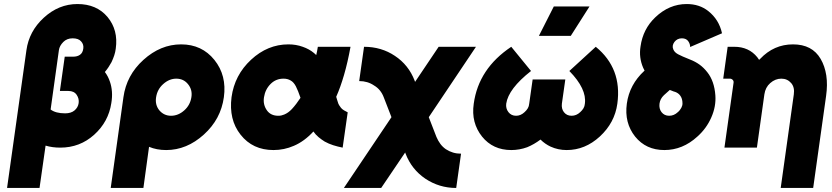

<svg xmlns="http://www.w3.org/2000/svg" viewBox="-20 -732 4123 952"><path d="M364 -712Q271 -712 197 -644Q124 -577 111 -483L15 200H176L206 -10Q239 0 279 0Q376 0 447 -64Q518 -128 532 -221Q537 -251 535 -277.5Q533 -304 525 -327Q516 -354 500 -375Q510 -387 518 -399Q526 -411 533 -424Q541 -441 546.5 -457.5Q552 -474 554 -491Q567 -583 513 -648Q459 -712 364 -712ZM231 -189 272 -483Q275 -505 294 -524Q312 -542 340 -542Q369 -542 382 -527Q396 -512 393 -491Q390 -469 376 -460Q363 -451 343 -451H301L277 -281H319Q347 -281 360 -262Q373 -243 370 -221Q367 -199 349 -184Q332 -170 303 -170Q256 -170 231 -189Z M854 -342Q890 -342 912 -315Q935 -287 929 -250Q923 -211 894 -185Q864 -158 828 -158Q793 -158 770 -185Q748 -212 754 -250Q760 -289 789 -315Q819 -342 854 -342ZM878 -512Q776 -512 691 -435Q607 -359 592 -250L529 200H691L719 -4Q757 12 804 12Q906 12 991 -65Q1075 -141 1090 -250Q1105 -358 1043 -435Q981 -512 878 -512Z M1410 -512Q1307 -512 1225 -436Q1143 -360 1128 -250Q1121 -195 1132 -148.5Q1143 -102 1173 -64Q1233 12 1336 12Q1389 12 1437 -9Q1463 -20 1487.5 -38Q1512 -56 1534 -80Q1545 -64 1559.5 -52Q1574 -40 1590 -30Q1610 -19 1632 -12Q1654 -5 1679 0L1704 -175Q1694 -180 1685.5 -185Q1677 -190 1671 -197Q1666 -203 1661.5 -210.5Q1657 -218 1655 -226Q1654 -229 1652 -235.5Q1650 -242 1647 -252Q1668 -299 1686 -361Q1704 -423 1718 -500H1556Q1554 -488 1552 -477.5Q1550 -467 1548 -459Q1545 -461 1542.5 -464Q1540 -467 1537 -469Q1513 -489 1481 -500Q1448 -512 1410 -512ZM1386 -342Q1406 -342 1421 -333Q1436 -325 1447 -304Q1452 -294 1458 -279.5Q1464 -265 1470 -247Q1460 -232 1449.5 -218Q1439 -204 1427 -191Q1409 -172 1389 -164Q1382 -161 1375 -159.5Q1368 -158 1360 -158Q1323 -158 1304 -184Q1283 -213 1289 -250Q1295 -289 1322 -316Q1348 -342 1386 -342Z M1785 -500 1761 -330Q1782 -330 1800.5 -324.5Q1819 -319 1835 -308Q1852 -298 1864 -283Q1876 -268 1883 -249L1921 -151L1685 200H1870L1989 24L1991 30Q2006 69 2030.5 100Q2055 131 2089 154Q2158 200 2242 200L2266 30Q2245 30 2226.5 24.5Q2208 19 2191 8Q2175 -3 2163.5 -18.5Q2152 -34 2144 -53L2106 -151L2340 -500H2155L2038 -326L2036 -332Q2006 -410 1938 -455Q1871 -500 1785 -500Z M2515 -500Q2353 -392 2329 -218Q2322 -170 2332.5 -129.5Q2343 -89 2370 -55Q2424 12 2515 12Q2535 12 2555 8.5Q2575 5 2594 -2Q2611 -9 2627.5 -18.5Q2644 -28 2660 -40Q2671 -29 2684 -20Q2697 -11 2710 -5Q2747 12 2790 12Q2881 12 2954 -55Q3028 -123 3041 -218Q3065 -393 2934 -500L2803 -380Q2890 -291 2880 -218Q2879 -205 2873 -195Q2867 -185 2857 -176Q2838 -158 2814 -158Q2790 -158 2776 -176Q2763 -193 2766 -218L2783 -338H2621L2604 -218Q2603 -205 2597 -195Q2591 -185 2581 -176Q2562 -158 2539 -158Q2515 -158 2501 -176Q2487 -194 2490 -218Q2501 -292 2613 -380ZM2652 -554H2810L2903 -700H2726Z M3385 -712Q3298 -712 3229 -646Q3168 -588 3156 -502Q3147 -447 3169 -396Q3171 -392 3172.5 -389Q3174 -386 3176 -382L3175 -381Q3101 -313 3088 -218Q3075 -123 3129 -55Q3183 12 3274 12Q3365 12 3438 -55Q3483 -95 3507 -150Q3519 -177 3524 -204.5Q3529 -232 3527 -259Q3522 -330 3487 -374Q3469 -397 3448 -412Q3427 -427 3401 -437Q3381 -445 3366 -451.5Q3351 -458 3342 -463Q3333 -468 3327.5 -473.5Q3322 -479 3319 -486Q3310 -505 3324 -524Q3338 -542 3361 -542Q3383 -542 3393 -527Q3402 -514 3402 -499L3560 -567Q3545 -635 3492 -677Q3448 -712 3385 -712ZM3301 -286Q3305 -285 3309 -283Q3313 -281 3319 -279Q3321 -278 3323 -277.5Q3325 -277 3326 -277Q3343 -271 3352 -259Q3364 -244 3364 -219Q3364 -208 3358 -197Q3355 -192 3351 -186.5Q3347 -181 3341 -176Q3322 -158 3298 -158Q3274 -158 3260 -176Q3247 -193 3250 -218Q3253 -242 3272 -260Z M4012 200 4076 -256Q4084 -312 4077 -358Q4070 -404 4049 -440Q4007 -512 3912 -512Q3817 -512 3749 -440Q3748 -439 3746.5 -438Q3745 -437 3744 -435Q3742 -438 3739.5 -441.5Q3737 -445 3735 -448Q3693 -500 3621 -500H3588L3566 -342H3599Q3607 -342 3613 -336Q3619 -330 3617 -320L3572 0H3629H3714H3733L3770 -264Q3775 -299 3799 -320Q3824 -342 3854 -342Q3884 -342 3903 -320Q3921 -299 3916 -264L3851 200Z"/></svg>

Font: Unageo
Style: Black-Italic
Weight: 900
Designer: Richard Sepsi
Foundry: Richard Sepsi
Version: Version 2.000